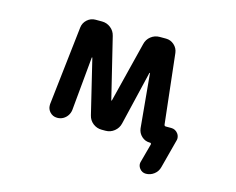

<svg xmlns="http://www.w3.org/2000/svg" viewBox="-96 -689 1193 971"><g transform="rotate(15 500.0 -203.5)"><path d="M738.3 139.6Q717.8 139.6 705.1 123Q696.3 111.3 696.3 98.6Q696.3 92.8 698.2 86.9L724.6 -10.7Q724.6 -13.7 723.1 -15.6Q721.7 -17.6 718.8 -17.6H716.8Q692.4 -17.6 674.3 -34.2Q656.2 -50.8 653.3 -75.2L627 -357.4Q627 -358.4 626 -358.4Q625 -358.4 624 -357.4L556.6 -74.2Q550.8 -49.8 530.8 -33.7Q510.7 -17.6 485.4 -17.6H464.8Q439.5 -17.6 419.4 -33.2Q399.4 -48.8 393.6 -74.2L325.2 -357.4Q324.2 -358.4 323.2 -358.4Q322.3 -358.4 322.3 -357.4L295.9 -75.2Q293.9 -59.6 285.2 -46.4Q276.4 -33.2 262.7 -25.4Q249 -17.6 232.4 -17.6H231.4Q208 -17.6 192.4 -35.2Q179.7 -49.8 179.7 -68.4Q179.7 -72.3 179.7 -75.2L226.6 -489.3Q229.5 -513.7 248 -530.3Q266.6 -546.9 291 -546.9H325.2Q350.6 -546.9 370.6 -531.2Q390.6 -515.6 396.5 -490.2L473.6 -173.8Q473.6 -172.9 475.1 -172.9Q476.6 -172.9 476.6 -173.8L555.7 -490.2Q561.5 -515.6 581.5 -531.2Q601.6 -546.9 627 -546.9H660.2Q684.6 -546.9 703.1 -530.3Q721.7 -513.7 724.6 -489.3L765.6 -125Q766.6 -117.2 774.4 -117.2H802.7Q824.2 -117.2 837.9 -99.6Q846.7 -87.9 846.7 -73.2Q846.7 -67.4 844.7 -61.5L805.7 86.9Q799.8 110.4 780.8 125Q761.7 139.6 738.3 139.6Z"/></g></svg>

Font: Rounded Mgen+ 2m medium
Style: Regular
Weight: 500
Designer: [Source Han Sans]
Ryoko NISHIZUKA  (kana & ideographs); Paul D. Hunt (Latin, Greek & Cyrillic); Wenlong ZHANG  (bopomofo
Version: Version 1.059.20150602